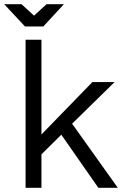

<svg xmlns="http://www.w3.org/2000/svg" viewBox="-56 -888 578 908"><path d="M65 0V-700H140V-252L381 -500H486L285 -303L501 0H409L234 -251L140 -158V0ZM62 -763 -36 -868H46L105 -814L164 -868H246L149 -763Z"/></svg>

Font: Questrial
Style: Regular
Weight: 400
Designer: Joe Prince, Laura Meseguer
Foundry: Joe Prince, Laura Meseguer
Version: Version 2.000; ttfautohint (v1.8.3)